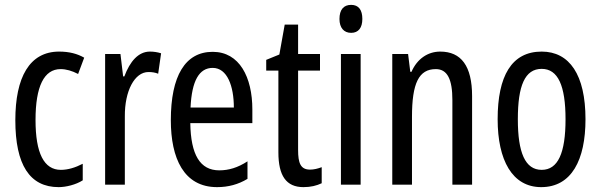

<svg xmlns="http://www.w3.org/2000/svg" viewBox="-20 -759 2468 789"><path d="M221 10C251 10 292 0 320 -18V-86C289 -70 259 -61 230 -61C161 -61 126 -129 126 -266C126 -404 161 -475 229 -475C252 -475 276 -468 301 -455L326 -522C298 -538 265 -547 223 -547C101 -547 43 -441 43 -265C43 -82 102 10 221 10Z M596 -547C549 -547 514 -507 491 -445H486L475 -537H412V0H493V-280C492 -385 533 -463 590 -463C605 -463 618 -461 630 -456L642 -540C626 -545 611 -547 596 -547Z M854 -546C741 -546 682 -447 682 -265C682 -109 735 10 872 10C918 10 959 -1 997 -24V-96C957 -70 920 -59 881 -59C802 -59 764 -123 762 -253H1017V-309C1017 -442 964 -546 854 -546ZM854 -480C914 -480 941 -405 941 -317H763C768 -428 799 -480 854 -480Z M1254 -62C1215 -62 1205 -89 1205 -143V-469H1295V-537H1205V-658H1150L1128 -535L1074 -513V-469H1124V-133C1124 -37 1156 10 1227 10C1257 10 1281 4 1302 -6V-72C1286 -66 1270 -62 1254 -62Z M1423 -739C1392 -739 1375 -719 1375 -681C1375 -645 1393 -624 1423 -624C1453 -624 1469 -645 1469 -681C1469 -718 1454 -739 1423 -739ZM1462 -537H1381V0H1462Z M1789 -547C1738 -547 1694 -517 1671 -464H1666L1657 -537H1592V0H1673V-279C1673 -417 1701 -475 1771 -475C1819 -475 1839 -432 1839 -348V0H1920V-364C1920 -488 1875 -547 1789 -547Z M2386 -269C2386 -452 2320 -547 2206 -547C2082 -547 2025 -446 2025 -269C2025 -101 2085 10 2204 10C2329 10 2386 -102 2386 -269ZM2108 -269C2108 -407 2137 -476 2206 -476C2273 -476 2304 -407 2304 -269C2304 -130 2273 -61 2206 -61C2138 -61 2108 -132 2108 -269Z"/></svg>

Font: Noto Sans Telugu ExtraCondensed
Style: Regular
Weight: 400
Width: 2
Designer: Jelle Bosma - Monotype Design Team
Foundry: Monotype Imaging Inc.
Version: Version 2.005